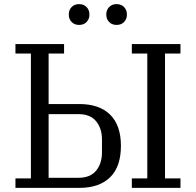

<svg xmlns="http://www.w3.org/2000/svg" viewBox="-20 -912 951 932"><path d="M55 -46H130V-652H55V-698H291V-652H216V-407H365Q462 -407 514.5 -355.5Q567 -304 567 -204Q567 -103 514.5 -51.5Q462 0 365 0H55ZM620 -46H695V-652H620V-698H856V-652H781V-46H856V0H620ZM361 -49Q418 -49 446.5 -83.5Q475 -118 475 -173V-235Q475 -289 446.5 -323.5Q418 -358 361 -358H216V-49ZM364 -791Q341 -791 327.5 -805.5Q314 -820 314 -840V-843Q314 -863 327.5 -877.5Q341 -892 364 -892Q387 -892 400.5 -877.5Q414 -863 414 -843V-840Q414 -820 400.5 -805.5Q387 -791 364 -791ZM546 -791Q523 -791 509.5 -805.5Q496 -820 496 -840V-843Q496 -863 509.5 -877.5Q523 -892 546 -892Q569 -892 582.5 -877.5Q596 -863 596 -843V-840Q596 -820 582.5 -805.5Q569 -791 546 -791Z"/></svg>

Font: IBM Plex Serif
Style: Regular
Weight: 400
Designer: Mike Abbink, Paul van der Laan, Pieter van Rosmalen
Foundry: Bold Monday
Version: Version 3.001